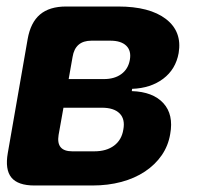

<svg xmlns="http://www.w3.org/2000/svg" viewBox="-20 -570 640 590"><path d="M86 0Q35 0 15 -24.5Q-5 -49 4 -100L65 -450Q74 -501 103 -525.5Q132 -550 183 -550H343Q440 -550 490 -511.5Q540 -473 529 -407Q520 -357 481.5 -328Q443 -299 386 -297L385 -290Q450 -288 482 -253Q514 -218 503 -158Q497 -122 477 -93Q457 -64 425.5 -43Q394 -22 353 -11Q312 0 264 0ZM175 -239 160 -155Q156 -130 166.5 -117.5Q177 -105 202 -105H270Q307 -105 330.5 -122.5Q354 -140 359 -172Q365 -204 347.5 -221.5Q330 -239 293 -239ZM261 -445Q236 -445 221.5 -432.5Q207 -420 203 -395L191 -327H299Q332 -327 353 -342.5Q374 -358 379 -386Q384 -414 368 -429.5Q352 -445 319 -445Z"/></svg>

Font: Maple Mono NL ExtraBold
Style: Italic
Weight: 800
Italic angle: -10°
Monospace: yes
Designer: subframe7536
Version: Version 7.000